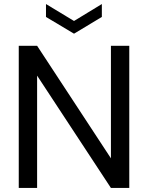

<svg xmlns="http://www.w3.org/2000/svg" viewBox="-20 -932 734 952"><path d="M73 0ZM73 0ZM621 0H530L164 -557V0H73V-705H164L530 -147V-705H621ZM347 -765 208 -848V-912L347 -828L485 -912V-848Z"/></svg>

Font: Ulagadi Sans
Style: Regular
Weight: 400
Designer: Ninad Kale (Devanagari), Jonny Pinhorn (Latin)
Foundry: Indian Type Foundry
Version: Version 3.01;March 29, 2020;FontCreator 12.0.0.2522 64-bit; 